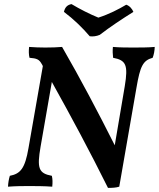

<svg xmlns="http://www.w3.org/2000/svg" viewBox="-20 -908 775 937"><path d="M418 -731C433 -729 451 -731 467 -738C516 -776 578 -817 631 -850C625 -865 612 -880 596 -885C559 -863 513 -839 460 -822C418 -839 369 -864 329 -888C308 -884 297 -872 292 -850C339 -815 383 -772 418 -731ZM630 -676C603 -676 565 -676 531 -679C529 -660 530 -642 532 -626C595 -614 606 -591 589 -488L540 -199C460 -358 372 -525 283 -679C261 -677 231 -676 201 -676C174 -676 148 -677 122 -679C120 -660 120 -642 124 -626C159 -623 171 -619 184 -595C186 -592 188 -589 189 -585L119 -185C102 -86 80 -60 28 -50C23 -34 20 -16 19 3C62 0 90 0 123 0C151 0 193 0 235 3C237 -17 237 -34 233 -50C168 -62 160 -87 178 -192L233 -508C329 -336 419 -168 507 9C528 9 547 8 562 3L646 -480C664 -586 678 -613 725 -626C731 -641 735 -663 735 -679C704 -676 662 -676 630 -676Z"/></svg>

Font: Vollkorn Semibold
Style: Italic
Weight: 600
Italic angle: -11°
Designer: Friedrich Althausen
Foundry: Friedrich Althausen
Version: Version 4.015;PS 004.015;hotconv 1.0.88;makeotf.lib2.5.64775